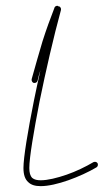

<svg xmlns="http://www.w3.org/2000/svg" viewBox="-20 -622 359 655"><path d="M88 -352C87 -346 90 -341 95 -339C101 -338 106 -341 108 -346C111 -359 114 -371 118 -383C110 -348 103 -313 96 -280C75 -175 60 -85 60 -49C60 -25 66 -10 76 -1C86 9 100 13 119 13C145 13 179 5 213 -7C247 -19 282 -35 309 -51C314 -54 315 -60 313 -65C310 -70 304 -71 299 -69C272 -53 239 -37 207 -26C175 -15 143 -7 119 -7C107 -7 97 -9 90 -15C83 -22 80 -33 80 -49C80 -84 95 -173 115 -276C136 -379 163 -497 188 -588V-589C188 -588 188 -588 188 -589C188 -589 188 -589 188 -590C188 -590 188 -591 188 -592V-593C188 -593 188 -594 187 -594V-595C187 -596 187 -596 186 -596C186 -597 186 -597 186 -597L185 -598L184 -599C184 -599 183 -599 183 -600H182H181L178 -601V-602C178 -601 178 -602 178 -602C178 -602 177 -602 176 -602H175H174C173 -602 173 -602 173 -602C172 -602 172 -601 171 -601C171 -601 171 -601 170 -601C170 -601 170 -600 169 -600C169 -600 169 -600 168 -599C167 -598 167 -598 167 -598C167 -597 166 -597 166 -597V-596C152 -560 138 -522 125 -481C113 -440 100 -396 88 -352Z"/></svg>

Font: Mistral SingleLine OTF-SVG Regular
Style: Regular
Weight: 300
Designer: François Chastanet, Élisa Garzelli, Anais Alves, Morgane Autin
Foundry: institut supérieur des arts et du design Toulouse / isdaT
Version: Version 1.000;hotconv 1.0.117;makeotfexe 2.5.65602 DEVELOPME